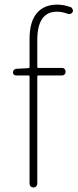

<svg xmlns="http://www.w3.org/2000/svg" viewBox="-20 -827 342 847"><path d="M291 -795.9Q296.9 -793.9 299.8 -787.1Q301.8 -784.2 301.8 -780.3Q301.8 -777.3 300.8 -774.4Q297.9 -768.6 292 -766.1Q286.1 -763.7 280.3 -765.6Q254.9 -775.4 231.4 -775.4Q144.5 -775.4 144.5 -650.4V-531.2Q144.5 -527.3 149.4 -527.3H253.9Q260.7 -527.3 265.1 -522.5Q269.5 -517.6 269.5 -510.7Q269.5 -503.9 265.1 -499Q260.7 -494.1 253.9 -494.1H149.4Q144.5 -494.1 144.5 -489.3V-17.6Q144.5 -9.8 139.6 -4.9Q134.8 0 127.4 0Q120.1 0 115.2 -4.9Q110.4 -9.8 110.4 -17.6V-489.3Q110.4 -494.1 105.5 -494.1H50.8Q44.9 -494.1 41 -498Q37.1 -502 37.1 -507.8Q37.1 -513.7 41 -518.1Q44.9 -522.5 50.8 -523.4L105.5 -526.4Q110.4 -527.3 110.4 -531.2V-655.3Q110.4 -730.5 142.1 -768.6Q173.8 -806.6 232.4 -806.6Q259.8 -806.6 291 -795.9Z"/></svg>

Font: Gen Jyuu Gothic ExtraLight
Style: Regular
Weight: 100
Designer: [Source Han Sans]
Ryoko NISHIZUKA  (kana & ideographs); Paul D. Hunt (Latin, Greek & Cyrillic); Wenlong ZHANG  (bopomofo
Version: Version 1.002.20150607